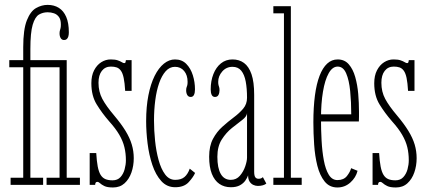

<svg xmlns="http://www.w3.org/2000/svg" viewBox="-20 -776 1796 806"><path d="M24.5 0V-30H77.5V-493.5H19V-523.5H77.5V-577.5Q77.5 -652.5 92.8 -690.8Q108 -729 131.5 -742.2Q155 -755.5 180 -755.5Q207 -755.5 227 -743Q247 -730.5 258 -705Q269 -679.5 269 -640Q269 -630 266.8 -622.8Q264.5 -615.5 260.2 -611.8Q256 -608 249 -608Q239.5 -608 234.8 -616Q230 -624 230 -635.5Q230 -643.5 231.5 -648Q233 -652.5 234.2 -658Q235.5 -663.5 235.5 -673.5Q235.5 -694 227.2 -705Q219 -716 206.5 -720.2Q194 -724.5 180 -724.5Q160 -724.5 143.5 -714.8Q127 -705 117.2 -672Q107.5 -639 107.5 -570V-523.5H206.5V-493.5H107.5V-30H161V0ZM175.5 0V-30H230V-493.5H175.5V-523.5H260V-30H315.5V0Z M454.5 11Q430.5 11 418.2 5Q406 -1 400 -6.8Q394 -12.5 388.5 -12.5Q383.5 -12.5 381.5 -9Q379.5 -5.5 379.5 0H356.5V-133.5H384Q386 -99.5 390.2 -77.2Q394.5 -55 402.2 -42.2Q410 -29.5 422.2 -24.2Q434.5 -19 452.5 -19Q473.5 -19 485.8 -32.5Q498 -46 503.2 -65.5Q508.5 -85 508.5 -103Q508.5 -132.5 502.2 -158.2Q496 -184 480.8 -210.2Q465.5 -236.5 438 -267Q408 -301.5 385.8 -337.8Q363.5 -374 363.5 -426.5Q363.5 -458.5 375 -480.8Q386.5 -503 405 -514.8Q423.5 -526.5 444.5 -526.5Q463 -526.5 474 -522.8Q485 -519 491.2 -515Q497.5 -511 501.5 -511Q505.5 -511 506.8 -514.2Q508 -517.5 508.5 -523.5H532.5V-394.5H505.5Q503.5 -428.5 499.2 -448.8Q495 -469 487.5 -479.2Q480 -489.5 469.8 -493Q459.5 -496.5 445.5 -496.5Q421.5 -496.5 407.5 -478.5Q393.5 -460.5 393.5 -428.5Q393.5 -391 409.5 -361Q425.5 -331 459 -291.5Q488.5 -256.5 506.8 -226.8Q525 -197 533.2 -169.2Q541.5 -141.5 541.5 -112Q541.5 -80 531.8 -52Q522 -24 502.8 -6.5Q483.5 11 454.5 11Z M715.5 10Q680.5 10 657 -16Q633.5 -42 619.5 -83.8Q605.5 -125.5 599.5 -174Q593.5 -222.5 593.5 -267.5Q593.5 -328 603 -376Q612.5 -424 629.2 -457.5Q646 -491 668 -508.8Q690 -526.5 714.5 -526.5Q743.5 -526.5 762 -507.8Q780.5 -489 789.5 -460.2Q798.5 -431.5 798.5 -401Q798.5 -386 794.2 -377.5Q790 -369 780.5 -369Q771 -369 766.2 -377Q761.5 -385 761.5 -396.5Q761.5 -404.5 763 -408.5Q764.5 -412.5 766 -417.5Q767.5 -422.5 767.5 -432.5Q767.5 -460.5 753 -478Q738.5 -495.5 714.5 -495.5Q692 -495.5 675.5 -477Q659 -458.5 648 -427Q637 -395.5 631.8 -355Q626.5 -314.5 626.5 -270Q626.5 -229 631 -185.2Q635.5 -141.5 645.8 -104.2Q656 -67 673 -44Q690 -21 715.5 -21Q740.5 -21 754.5 -33Q768.5 -45 776.5 -68L799 -50Q791.5 -32.5 772 -11.2Q752.5 10 715.5 10Z M949 10Q921.5 10 901 -4Q880.5 -18 869.2 -46.5Q858 -75 858 -118Q858 -163 874 -193Q890 -223 913.8 -244.2Q937.5 -265.5 961.2 -283.2Q985 -301 1001 -320Q1017 -339 1017 -365.5Q1017 -404.5 1011.5 -433.8Q1006 -463 992.8 -479.2Q979.5 -495.5 956 -495.5Q930 -495.5 913 -476Q896 -456.5 896 -432.5Q896 -423 897.5 -418.2Q899 -413.5 900.2 -409.2Q901.5 -405 901.5 -397Q901.5 -385.5 897 -377.2Q892.5 -369 882.5 -369Q873 -369 868.8 -377.5Q864.5 -386 864.5 -401Q864.5 -436.5 875.8 -465Q887 -493.5 907.5 -510Q928 -526.5 956 -526.5Q984 -526.5 1004.2 -511.8Q1024.5 -497 1035.8 -464.5Q1047 -432 1047 -378V-55.5Q1047 -38 1051.8 -31.8Q1056.5 -25.5 1065.5 -25.5Q1072.5 -25.5 1077 -27.8Q1081.5 -30 1083.5 -32.5L1098 -5.5Q1093 -1 1083.5 1.8Q1074 4.5 1062.5 4.5Q1052.5 4.5 1043 0Q1033.5 -4.5 1027.5 -14.2Q1021.5 -24 1021.5 -40Q1018 -29.5 1009.8 -17.8Q1001.5 -6 986.8 2Q972 10 949 10ZM949 -21Q972 -21 987 -38.2Q1002 -55.5 1009.5 -77.8Q1017 -100 1017 -114.5V-301Q1016 -287 997 -272.5Q978 -258 953.8 -238.8Q929.5 -219.5 911 -190.5Q892.5 -161.5 892.5 -118Q892.5 -70.5 906.8 -45.8Q921 -21 949 -21Z M1127.5 0V-30H1172V-720H1127.5V-750H1201V-30H1246.5V0Z M1396.5 11Q1363 11 1342.8 -14.2Q1322.5 -39.5 1312.2 -80.2Q1302 -121 1298.8 -169Q1295.5 -217 1295.5 -262.5Q1295.5 -325.5 1302 -374.8Q1308.5 -424 1321.5 -457.8Q1334.5 -491.5 1353.5 -509Q1372.5 -526.5 1397.5 -526.5Q1426.5 -526.5 1444.2 -506Q1462 -485.5 1471.2 -452.8Q1480.5 -420 1483.8 -381.8Q1487 -343.5 1487 -308Q1487 -297 1487 -286.5Q1487 -276 1486.5 -266H1321V-296H1454.5Q1454.5 -348 1450 -393.8Q1445.5 -439.5 1433.2 -468Q1421 -496.5 1397.5 -496.5Q1375.5 -496.5 1359.8 -468.5Q1344 -440.5 1335.8 -391.2Q1327.5 -342 1327.5 -278Q1327.5 -231.5 1330 -185.8Q1332.5 -140 1339.5 -102.5Q1346.5 -65 1360.2 -42.5Q1374 -20 1396.5 -20Q1423 -20 1436.5 -37.2Q1450 -54.5 1454 -70L1481 -59Q1474 -30.5 1450.8 -9.8Q1427.5 11 1396.5 11Z M1642 11Q1618 11 1605.8 5Q1593.5 -1 1587.5 -6.8Q1581.5 -12.5 1576 -12.5Q1571 -12.5 1569 -9Q1567 -5.5 1567 0H1544V-133.5H1571.5Q1573.5 -99.5 1577.8 -77.2Q1582 -55 1589.8 -42.2Q1597.5 -29.5 1609.8 -24.2Q1622 -19 1640 -19Q1661 -19 1673.2 -32.5Q1685.5 -46 1690.8 -65.5Q1696 -85 1696 -103Q1696 -132.5 1689.8 -158.2Q1683.5 -184 1668.2 -210.2Q1653 -236.5 1625.5 -267Q1595.5 -301.5 1573.2 -337.8Q1551 -374 1551 -426.5Q1551 -458.5 1562.5 -480.8Q1574 -503 1592.5 -514.8Q1611 -526.5 1632 -526.5Q1650.5 -526.5 1661.5 -522.8Q1672.5 -519 1678.8 -515Q1685 -511 1689 -511Q1693 -511 1694.2 -514.2Q1695.5 -517.5 1696 -523.5H1720V-394.5H1693Q1691 -428.5 1686.8 -448.8Q1682.5 -469 1675 -479.2Q1667.5 -489.5 1657.2 -493Q1647 -496.5 1633 -496.5Q1609 -496.5 1595 -478.5Q1581 -460.5 1581 -428.5Q1581 -391 1597 -361Q1613 -331 1646.5 -291.5Q1676 -256.5 1694.2 -226.8Q1712.5 -197 1720.8 -169.2Q1729 -141.5 1729 -112Q1729 -80 1719.2 -52Q1709.5 -24 1690.2 -6.5Q1671 11 1642 11Z"/></svg>

Font: Imbue Thin
Style: Regular
Weight: 100
Designer: Tyler Finck
Foundry: Etcetera Type Company
Version: Version 1.102